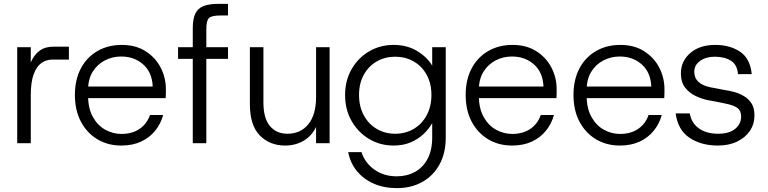

<svg xmlns="http://www.w3.org/2000/svg" viewBox="-20 -740 3969 992"><path d="M69 0V-496H139V-417Q155 -456 184 -477.5Q213 -499 256 -499H336V-432H249Q219 -432 194 -414.5Q169 -397 154 -356.5Q139 -316 139 -247V0Z M607 12Q537 12 483 -20.5Q429 -53 398 -111.5Q367 -170 367 -249Q367 -328 397.5 -386Q428 -444 483 -476Q538 -508 609 -508Q681 -508 732 -475.5Q783 -443 810 -391Q837 -339 837 -279Q837 -269 837 -258Q837 -247 836 -233H421V-293H769Q766 -366 720 -407Q674 -448 606 -448Q561 -448 522 -428Q483 -408 459 -369.5Q435 -331 435 -274V-247Q435 -180 460 -135.5Q485 -91 524.5 -69.5Q564 -48 607 -48Q663 -48 701 -74Q739 -100 755 -146H823Q811 -101 782 -65Q753 -29 709 -8.5Q665 12 607 12Z M976 0V-594Q976 -642 989 -669.5Q1002 -697 1031 -708.5Q1060 -720 1108 -720H1158V-660H1119Q1074 -660 1060 -647Q1046 -634 1046 -588V0ZM900 -436V-496H1158V-436Z M1453 12Q1374 12 1322.5 -40Q1271 -92 1271 -203V-496H1341V-211Q1341 -129 1374.5 -89Q1408 -49 1465 -49Q1533 -49 1573 -98Q1613 -147 1613 -239V-496H1683V0H1613V-84Q1591 -38 1549 -13Q1507 12 1453 12Z M2030 232Q1964 232 1911.5 209Q1859 186 1824.5 144.5Q1790 103 1779 46H1848Q1865 101 1914 136Q1963 171 2030 171Q2082 171 2123.5 148.5Q2165 126 2189 81Q2213 36 2213 -29V-104Q2197 -75 2169.5 -48.5Q2142 -22 2103 -5Q2064 12 2013 12Q1944 12 1887 -22Q1830 -56 1796.5 -115Q1763 -174 1763 -249Q1763 -324 1796.5 -382.5Q1830 -441 1887 -474.5Q1944 -508 2014 -508Q2083 -508 2135 -476.5Q2187 -445 2213 -401V-496H2283V-29Q2283 51 2251 109.5Q2219 168 2162 200Q2105 232 2030 232ZM2022 -49Q2075 -49 2117.5 -74Q2160 -99 2184.5 -144.5Q2209 -190 2209 -249Q2209 -309 2184.5 -353.5Q2160 -398 2117.5 -422.5Q2075 -447 2022 -447Q1969 -447 1926.5 -422.5Q1884 -398 1859.5 -353.5Q1835 -309 1835 -249Q1835 -190 1859.5 -144.5Q1884 -99 1926.5 -74Q1969 -49 2022 -49Z M2626 12Q2556 12 2502 -20.5Q2448 -53 2417 -111.5Q2386 -170 2386 -249Q2386 -328 2416.5 -386Q2447 -444 2502 -476Q2557 -508 2628 -508Q2700 -508 2751 -475.5Q2802 -443 2829 -391Q2856 -339 2856 -279Q2856 -269 2856 -258Q2856 -247 2855 -233H2440V-293H2788Q2785 -366 2739 -407Q2693 -448 2625 -448Q2580 -448 2541 -428Q2502 -408 2478 -369.5Q2454 -331 2454 -274V-247Q2454 -180 2479 -135.5Q2504 -91 2543.5 -69.5Q2583 -48 2626 -48Q2682 -48 2720 -74Q2758 -100 2774 -146H2842Q2830 -101 2801 -65Q2772 -29 2728 -8.5Q2684 12 2626 12Z M3183 12Q3113 12 3059 -20.5Q3005 -53 2974 -111.5Q2943 -170 2943 -249Q2943 -328 2973.5 -386Q3004 -444 3059 -476Q3114 -508 3185 -508Q3257 -508 3308 -475.5Q3359 -443 3386 -391Q3413 -339 3413 -279Q3413 -269 3413 -258Q3413 -247 3412 -233H2997V-293H3345Q3342 -366 3296 -407Q3250 -448 3182 -448Q3137 -448 3098 -428Q3059 -408 3035 -369.5Q3011 -331 3011 -274V-247Q3011 -180 3036 -135.5Q3061 -91 3100.5 -69.5Q3140 -48 3183 -48Q3239 -48 3277 -74Q3315 -100 3331 -146H3399Q3387 -101 3358 -65Q3329 -29 3285 -8.5Q3241 12 3183 12Z M3689 12Q3602 12 3542 -28.5Q3482 -69 3471 -154H3544Q3552 -105 3590.5 -77Q3629 -49 3691 -49Q3747 -49 3778 -74Q3809 -99 3809 -138Q3809 -167 3791 -181.5Q3773 -196 3723 -206Q3702 -211 3681.5 -214.5Q3661 -218 3640 -222Q3609 -228 3576 -243Q3543 -258 3520.5 -286.5Q3498 -315 3498 -361Q3498 -424 3546.5 -466Q3595 -508 3675 -508Q3751 -508 3803.5 -473Q3856 -438 3864 -357H3793Q3789 -406 3756 -426.5Q3723 -447 3673 -447Q3628 -447 3597.5 -425.5Q3567 -404 3567 -369Q3567 -305 3655 -288Q3668 -286 3680.5 -283.5Q3693 -281 3705.5 -278.5Q3718 -276 3730 -274Q3751 -271 3776 -264Q3801 -257 3824.5 -243Q3848 -229 3863 -205.5Q3878 -182 3878 -144Q3878 -99 3854.5 -64Q3831 -29 3788.5 -8.5Q3746 12 3689 12Z"/></svg>

Font: Host Grotesk Light Light
Style: Regular
Weight: 300
Version: Version 1.003